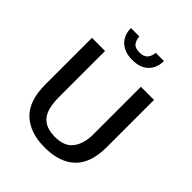

<svg xmlns="http://www.w3.org/2000/svg" viewBox="-230 -963 1107 1107"><g transform="rotate(45 323.5 -409.5)"><path d="M70 -630H177V-253Q177 -159 212 -117Q247 -75 324 -75Q400 -75 434.5 -120.5Q469 -166 469 -241V-630H576V-246Q576 -115 510.5 -52.5Q445 10 324 10Q205 10 137.5 -52.5Q70 -115 70 -251ZM257 -829Q260 -799 273.5 -781.5Q287 -764 324 -764Q356 -764 372 -780.5Q388 -797 391 -829H458Q458 -773 423.5 -738.5Q389 -704 324 -704Q288 -704 262.5 -714.5Q237 -725 220.5 -742.5Q204 -760 196.5 -782.5Q189 -805 189 -829Z"/></g></svg>

Font: Mukta Mahee Medium
Style: Regular
Weight: 500
Designer: Shuchita Grover, Noopur Datye, Girish Dalvi, Yashodeep Gholap
Foundry: Ek Type
Version: Version 2.538;PS 1.000;hotconv 16.6.51;makeotf.lib2.5.65220;